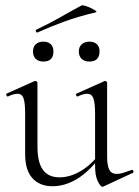

<svg xmlns="http://www.w3.org/2000/svg" viewBox="-20 -704 530 733"><path d="M180 7Q132 7 104 -23.5Q76 -54 76 -115V-270Q76 -311 70 -328.5Q64 -346 47 -346Q32 -346 11 -336Q7 -334 4.5 -340Q2 -346 6 -347L111 -394Q113 -395 115 -395Q117 -395 120 -393Q123 -391 123 -388V-145Q123 -84 144 -55.5Q165 -27 207 -27Q248 -27 289 -51.5Q330 -76 361 -119L366 -108Q317 -46 272 -19.5Q227 7 180 7ZM389 -388V-105Q389 -71 397.5 -55.5Q406 -40 426 -40Q437 -40 450 -44Q463 -48 482 -55Q487 -57 489 -51.5Q491 -46 487 -44L375 8Q373 9 371 9Q364 9 353.5 -11.5Q343 -32 343 -71V-270Q343 -311 336.5 -328.5Q330 -346 313 -346Q298 -346 277 -336Q273 -334 271 -340Q269 -346 273 -347L378 -394Q380 -395 381 -395Q383 -395 386 -393Q389 -391 389 -388ZM123 -580Q119 -579 117 -584Q115 -589 119 -591Q168 -614 209 -637.5Q250 -661 291 -683Q294 -685 304.5 -682Q315 -679 326.5 -673.5Q338 -668 344.5 -663.5Q351 -659 346 -657Q279 -641 226.5 -622Q174 -603 123 -580ZM146 -469Q127 -469 116.5 -479Q106 -489 106 -508Q106 -525 116.5 -535Q127 -545 146 -545Q164 -545 174 -535Q184 -525 184 -508Q184 -469 146 -469ZM321 -469Q303 -469 292 -479Q281 -489 281 -508Q281 -525 292 -535Q303 -545 321 -545Q340 -545 350 -535Q360 -525 360 -508Q360 -469 321 -469Z"/></svg>

Font: Cormorant Infant Light
Style: Regular
Weight: 300
Designer: Christian Thalmann (Catharsis Fonts)
Foundry: Catharsis Fonts
Version: Version 4.001